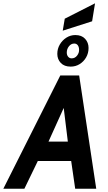

<svg xmlns="http://www.w3.org/2000/svg" viewBox="-64 -1166 666 1186"><path d="M-43.5 0 308.5 -700H425L530.5 0H400.5L374.5 -179.5L356 -283.5L322 -561L355 -555.5L232.5 -284.5L173 -178.5L86.5 0ZM128 -171.5 194 -291.5H386L407 -171.5ZM372.5 -754.5Q333 -754.5 311.5 -777.2Q290 -800 290 -833Q290 -865 305.5 -891.2Q321 -917.5 346.2 -933.5Q371.5 -949.5 401.5 -949.5Q440.5 -949.5 461.8 -926.2Q483 -903 483 -870Q483 -837.5 468 -811.5Q453 -785.5 428 -770Q403 -754.5 372.5 -754.5ZM378.5 -805.5Q399 -805.5 412.2 -822.5Q425.5 -839.5 424.5 -860Q424 -876.5 416.2 -886.8Q408.5 -897 394.5 -897Q375.5 -897 362 -880.2Q348.5 -863.5 348.5 -841.5Q348.5 -825.5 357 -815.5Q365.5 -805.5 378.5 -805.5ZM323.5 -976.5 336 -1050.5 523 -1145.5 505 -1034.5Z"/></svg>

Font: Cabin
Style: Bold Italic
Weight: 700
Width: 4
Italic angle: -10°
Designer: Pablo Impallari
Foundry: Pablo Impallari. http://www.impallari.com Igino Marini. http://www.ikern.com
Version: Version 3.001